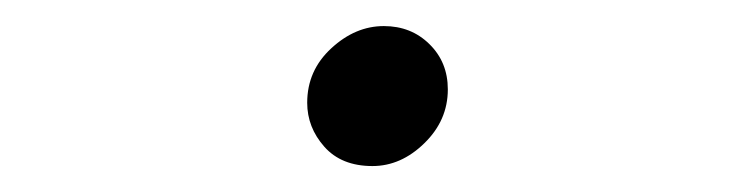

<svg xmlns="http://www.w3.org/2000/svg" viewBox="-20 -128 565 148"><path d="M216.8 -48.8Q216.8 -73.7 235.4 -90.8Q253.9 -107.9 275.9 -107.9Q296.9 -107.9 311 -94Q325.2 -80.1 325.2 -59.1Q325.2 -35.2 307.1 -17.6Q289.1 0 267.1 0Q243.2 0 230 -14.9Q216.8 -29.8 216.8 -48.8Z"/></svg>

Font: CMU Typewriter Text
Style: LightOblique
Weight: 200
Italic angle: -9.46001°
Version: Version 0.7.0